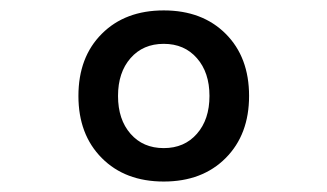

<svg xmlns="http://www.w3.org/2000/svg" viewBox="-20 -723 626 367"><path d="M293 -376Q219.2 -376 174.6 -420.9Q129.9 -465.8 129.9 -539.6Q129.9 -613.8 174.6 -658.4Q219.2 -703.1 293 -703.1Q366.7 -703.1 411.4 -658.4Q456.1 -613.8 456.1 -539.6Q456.1 -465.8 411.4 -420.9Q366.7 -376 293 -376ZM293 -439.9Q332.5 -439.9 356.4 -467.3Q380.4 -494.6 380.4 -539.6Q380.4 -584.5 356.4 -611.8Q332.5 -639.2 293 -639.2Q253.4 -639.2 229.5 -611.8Q205.6 -584.5 205.6 -539.6Q205.6 -494.6 229.5 -467.3Q253.4 -439.9 293 -439.9Z"/></svg>

Font: Cascadia Mono SemiLight
Style: Regular
Weight: 350
Monospace: yes
Designer: Aaron Bell
Foundry: Saja Typeworks
Version: Version 2404.023; ttfautohint (v1.8.4)